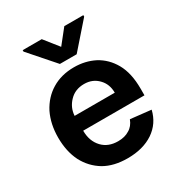

<svg xmlns="http://www.w3.org/2000/svg" viewBox="-184 -895 961 1031"><g transform="rotate(-30 296.5 -379.5)"><path d="M164 -21Q104 -57 71 -120Q39 -184 39 -270Q39 -353 71 -419Q105 -484 163 -519Q222 -555 301 -555Q370 -555 427 -526Q485 -495 519 -435Q554 -373 554 -277V-235H174Q174 -170 212 -130Q248 -92 309 -92Q351 -92 379 -110Q408 -126 422 -163L549 -149Q531 -73 468 -30Q404 13 308 13Q223 13 164 -21ZM423 -327Q423 -380 390 -414Q356 -450 303 -450Q247 -450 212 -413Q177 -377 174 -327ZM367 -772H485V-763L349 -608H245L109 -763V-772H227L297 -684Z"/></g></svg>

Font: Sinter Bold
Style: Regular
Weight: 700
Foundry: Adobe & rsms
Version: Version 1.000